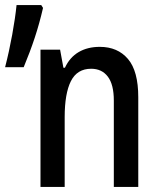

<svg xmlns="http://www.w3.org/2000/svg" viewBox="-93 -734 613 754"><path d="M-73 -470Q-57 -532 -45 -598Q-33 -664 -28 -714H69L76 -703Q62 -642 43.5 -586Q25 -530 0 -470ZM66 0V-539H143L156 -468H162Q181 -509 216 -529.5Q251 -550 299 -550Q369 -550 409.5 -502.5Q450 -455 450 -352V0H354V-339Q354 -402 330.5 -433Q307 -464 265 -464Q210 -464 185.5 -415.5Q161 -367 161 -274V0Z"/></svg>

Font: Noto Sans Mono ExtraCondensed Medium
Style: Regular
Weight: 500
Width: 2
Designer: Monotype Design Team
Foundry: Monotype Imaging Inc.
Version: Version 2.014